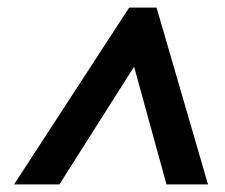

<svg xmlns="http://www.w3.org/2000/svg" viewBox="-20 -738 591 504"><path d="M17 -254H136L332 -563L417 -254H526L391 -718H319Z"/></svg>

Font: BC Sans
Style: Bold Italic
Weight: 700
Italic angle: -12°
Designer: Monotype Design Team
Province of B.C.
Foundry: Monotype Imaging Inc.
Version: Version 2.000;GOOG;noto-source:20170915:90ef993387c0